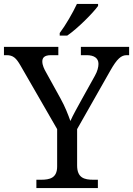

<svg xmlns="http://www.w3.org/2000/svg" viewBox="-25 -951 673 971"><path d="M277 -784V-771H315C368 -807 446 -886 471 -921V-931H364C343 -886 306 -822 277 -784ZM159 0H470V-42H447C402 -42 365 -51 365 -114V-298L533 -594C567 -654 588 -672 616 -672H628V-714H384V-672H413C451 -672 473 -657 473 -628C473 -612 468 -591 455 -568L391 -453C368 -411 343 -367 331 -339C320 -370 304 -412 281 -453L207 -587C199 -601 189 -621 189 -640C189 -657 197 -672 233 -672H270V-714H-5V-672H8C42 -672 57 -657 79 -619L264 -298V-109C264 -50 226 -42 182 -42H159Z"/></svg>

Font: Noto Fangsong KSS Vertical
Style: Regular
Weight: 400
Designer: LIU Zhao, ZHANG Congyu, Kushim JIANG
Foundry: Guyu Beijing Co. Ltd.
Version: Version 1.000;November 16, 2022;FontCreator 11.5.0.2427 64-b